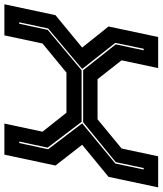

<svg xmlns="http://www.w3.org/2000/svg" viewBox="43 -787 740 874"><g transform="rotate(90 413.0 -350.0)"><path d="M-4.5 0 45 -232.5 192.5 -354 96.5 -474 144.5 -700H286L250.5 -533.5L336.5 -424H519L652 -533.5L687.5 -700H829L781 -474L635 -354L729.5 -232.5L680 0H538.5L575.5 -173.5L489 -282.5H306.5L174 -173.5L137 0ZM77.5 -67.5H84L112 -197L296 -351.5H530.5L648 -197L620.5 -67.5H627L655.5 -199L537.5 -354L720.5 -505L747.5 -634H741L714 -507L532.5 -358.5H295.5L178 -507L205 -634H198L171 -505L290 -354L105.5 -199Z"/></g></svg>

Font: Tourney Expanded ExtraBold
Style: Italic
Weight: 800
Width: 7
Italic angle: -12°
Designer: Tyler Finck
Foundry: Etcetera Type Co
Version: Version 1.010; ttfautohint (v1.8.3)